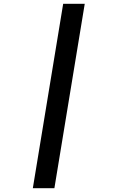

<svg xmlns="http://www.w3.org/2000/svg" viewBox="-20 -843 616 1006"><path d="M152 143H265L424 -823H311Z"/></svg>

Font: Iosevka Sparkle SmBdObl
Style: Regular
Weight: 600
Italic angle: -9°
Designer: Belleve Invis
Foundry: Belleve Invis
Version: Version 4.5.0; ttfautohint (v1.8.3)